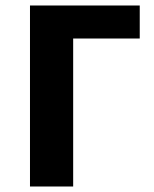

<svg xmlns="http://www.w3.org/2000/svg" viewBox="-20 -678 559 698"><path d="M89 0V-658H246V0ZM165 -538V-658H488V-538Z"/></svg>

Font: Ysabeau Infant ExtraBold
Style: Regular
Weight: 800
Designer: Christian Thalmann (Catharsis Fonts)
Version: Version 2.001;gftools[0.9.30]; featfreeze: ss01,ss02,lnum